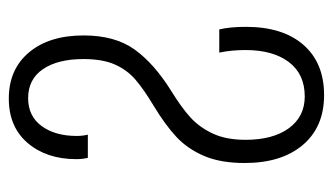

<svg xmlns="http://www.w3.org/2000/svg" viewBox="-184 -580 774 447"><g transform="rotate(-90 203.5 -357.0)"><path d="M47 -175Q47 -231 63.5 -269.5Q80 -308 108 -334Q136 -360 179 -386Q219 -410 241.5 -429.5Q264 -449 276.5 -477.5Q289 -506 289 -550Q289 -610 265.5 -644.5Q242 -679 198 -679Q156 -679 133 -647.5Q110 -616 110 -566Q110 -552 113 -540H59Q56 -552 56 -567Q56 -636 93.5 -680Q131 -724 197 -724Q265 -724 304.5 -677Q344 -630 344 -550Q344 -477 311.5 -431.5Q279 -386 215 -346Q176 -322 153 -301Q130 -280 115.5 -249Q101 -218 101 -173Q101 -109 128 -72Q155 -35 202 -35Q254 -35 282 -72Q310 -109 310 -173Q310 -206 304 -234H358Q364 -209 364 -172Q364 -86 322 -38Q280 10 205 10Q131 10 89 -39.5Q47 -89 47 -175Z"/></g></svg>

Font: Noto Sans Georgian Light Cond
Style: Regular
Weight: 300
Width: 3
Designer: Monotype Design team
Foundry: Monotype Imaging Inc.
Version: Version 1.000